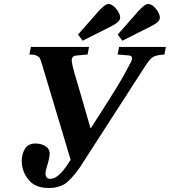

<svg xmlns="http://www.w3.org/2000/svg" viewBox="-20 -927 851 962"><path d="M371 -754 474 -871Q506 -907 523 -907Q543 -907 562.5 -882.5Q582 -858 582 -839Q582 -827 570.5 -816.5Q559 -806 533 -793L394 -723ZM570 -754 673 -871Q705 -907 722 -907Q742 -907 761.5 -882.5Q781 -858 781 -839Q781 -827 769.5 -816.5Q758 -806 732 -793L593 -723ZM89 -120Q89 -155 105 -181.5Q121 -208 158 -208Q187 -208 208 -194.5Q229 -181 229 -158Q229 -139 218.5 -104.5Q208 -70 208 -58Q208 -31 233 -31Q272 -31 322 -108L334 -126L191 -603Q184 -627 180 -634.5Q176 -642 164 -648Q152 -654 127 -654L135 -692H426L419 -654L365 -649Q355 -648 350 -645.5Q345 -643 342 -637.5Q339 -632 339.5 -622.5Q340 -613 343.5 -598Q347 -583 353 -561Q359 -539 368 -510Q376 -482 381 -466L433 -286H436L533 -438Q593 -532 636 -616Q651 -646 627 -649L569 -654L577 -692H811L804 -654Q762 -651 746.5 -641.5Q731 -632 707 -595L380 -88Q333 -22 301.5 -3.5Q270 15 225 15Q155 15 122 -27.5Q89 -70 89 -120Z"/></svg>

Font: Heuristica
Style: Bold Italic
Weight: 700
Italic angle: -13°
Version: Version 1.0.2